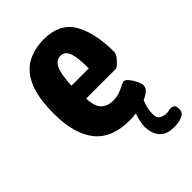

<svg xmlns="http://www.w3.org/2000/svg" viewBox="-211 -617 875 875"><g transform="rotate(-45 227.0 -179.0)"><path d="M260 8Q142 8 88 -60.5Q34 -129 34 -258Q34 -362 60.5 -421.5Q87 -481 134 -506Q181 -531 242 -531Q343 -531 385.5 -459.5Q428 -388 428 -262Q428 -253 418 -239Q408 -225 396 -214Q384 -203 377 -203H187Q189 -149 211 -129Q233 -109 267 -109Q292 -109 311.5 -116.5Q331 -124 344.5 -131Q358 -138 363 -138Q374 -138 386 -123Q398 -108 406.5 -90Q415 -72 415 -62Q415 -44 398 -30.5Q381 -17 355.5 -8.5Q330 0 304 4Q278 8 260 8ZM181 -292H293Q293 -362 281.5 -393Q270 -424 241 -424Q216 -424 200.5 -397Q185 -370 181 -292ZM381 173Q337 173 316.5 155Q296 137 290 114.5Q284 92 284 79Q284 61 291 31Q298 1 318 -30L368 -14Q359 6 355 25Q351 44 351 60Q351 88 367 96Q383 104 400 104Q410 104 414.5 102Q419 100 424 100Q439 100 446.5 106Q454 112 454 130Q454 151 437 161Q411 173 381 173Z"/></g></svg>

Font: Asap Condensed VF Beta
Style: Regular
Weight: 400
Designer: Pablo Cosgaya
Foundry: Omnibus-Type
Version: Version 1.008